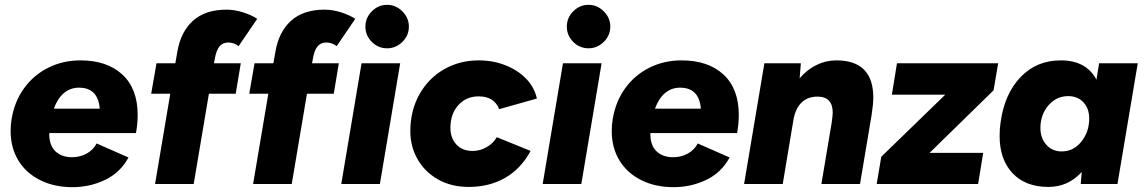

<svg xmlns="http://www.w3.org/2000/svg" viewBox="-20 -762 4739 795"><path d="M24 -219Q24 -246 28 -269Q40 -342 80 -397Q120 -452 180.5 -482Q241 -512 313 -512Q423 -512 486.5 -453.5Q550 -395 550 -286Q550 -249 543 -211H184Q183 -161 209 -136Q235 -111 278 -111Q312 -111 339.5 -126.5Q367 -142 380 -168L512 -110Q478 -47 415 -17Q352 13 280 13Q204 13 145.5 -16.5Q87 -46 55.5 -98.5Q24 -151 24 -219ZM393 -312Q386 -399 307 -399Q271 -399 244.5 -376.5Q218 -354 203 -312Z M918 -722Q951 -722 986 -711Q1021 -700 1045 -684L968 -571Q949 -586 925 -586Q902 -586 888.5 -569.5Q875 -553 869 -516L866 -500H977L956 -374H845L782 0H622L685 -374H606L628 -500H706L714 -546Q728 -630 779 -676Q830 -722 918 -722Z M1324 -722Q1357 -722 1392 -711Q1427 -700 1451 -684L1374 -571Q1355 -586 1331 -586Q1308 -586 1294.5 -569.5Q1281 -553 1275 -516L1272 -500H1383L1362 -374H1251L1188 0H1028L1091 -374H1012L1034 -500H1112L1120 -546Q1134 -630 1185 -676Q1236 -722 1324 -722Z M1477 -500H1637L1553 0H1393ZM1493 -652Q1493 -688 1519.5 -715Q1546 -742 1583 -742Q1619 -742 1646 -715Q1673 -688 1673 -652Q1673 -615 1646 -588.5Q1619 -562 1583 -562Q1546 -562 1519.5 -588.5Q1493 -615 1493 -652Z M1679 -218Q1679 -304 1716.5 -371Q1754 -438 1818.5 -475Q1883 -512 1962 -512Q2022 -512 2073.5 -491.5Q2125 -471 2159 -435.5Q2193 -400 2203 -354L2047 -310Q2026 -363 1962 -363Q1911 -363 1878 -327Q1845 -291 1845 -232Q1845 -191 1869.5 -164Q1894 -137 1937 -137Q1968 -137 1995.5 -153Q2023 -169 2037 -194L2177 -137Q2137 -63 2071.5 -25.5Q2006 12 1921 12Q1848 12 1793 -19.5Q1738 -51 1708.5 -103.5Q1679 -156 1679 -218Z M2311 -500H2471L2387 0H2227ZM2327 -652Q2327 -688 2353.5 -715Q2380 -742 2417 -742Q2453 -742 2480 -715Q2507 -688 2507 -652Q2507 -615 2480 -588.5Q2453 -562 2417 -562Q2380 -562 2353.5 -588.5Q2327 -615 2327 -652Z M2513 -219Q2513 -246 2517 -269Q2529 -342 2569 -397Q2609 -452 2669.5 -482Q2730 -512 2802 -512Q2912 -512 2975.5 -453.5Q3039 -395 3039 -286Q3039 -249 3032 -211H2673Q2672 -161 2698 -136Q2724 -111 2767 -111Q2801 -111 2828.5 -126.5Q2856 -142 2869 -168L3001 -110Q2967 -47 2904 -17Q2841 13 2769 13Q2693 13 2634.5 -16.5Q2576 -46 2544.5 -98.5Q2513 -151 2513 -219ZM2882 -312Q2875 -399 2796 -399Q2760 -399 2733.5 -376.5Q2707 -354 2692 -312Z M3145 -500H3296L3291 -438Q3322 -474 3361 -493Q3400 -512 3443 -512Q3596 -512 3596 -358Q3596 -332 3589 -286L3584 -256L3541 0H3381L3424 -256Q3428 -286 3428 -295Q3428 -362 3365 -362Q3324 -362 3298.5 -337Q3273 -312 3265 -264L3221 0H3061Z M3629 -113 3894 -370H3673L3694 -500H4113L4094 -388L3829 -129H4051L4030 0H3610Z M4459 -50Q4403 12 4321 12Q4226 12 4172.5 -45Q4119 -102 4119 -199Q4119 -230 4123 -255Q4139 -373 4205.5 -442.5Q4272 -512 4372 -512Q4478 -512 4520 -432L4531 -500H4691L4607 0H4455ZM4376 -135Q4425 -135 4457.5 -175.5Q4490 -216 4490 -271Q4490 -313 4466 -338.5Q4442 -364 4403 -364Q4354 -364 4321 -325.5Q4288 -287 4288 -232Q4288 -190 4312.5 -162.5Q4337 -135 4376 -135Z"/></svg>

Font: Oak Sans ExtraBold
Style: Italic
Weight: 800
Italic angle: -9.49998°
Foundry: Erik Kennedy, Walven
Version: Version 1.000